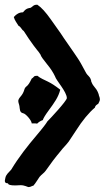

<svg xmlns="http://www.w3.org/2000/svg" viewBox="-20 -759 434 795"><path d="M0 -10.7C0 -5.9 2 -2.9 4.9 -1C9.8 -1 12.7 0 13.7 1C13.7 5.9 23.4 8.8 43 8.8L65.4 7.8C82 7.8 94.7 15.6 97.7 15.6C108.4 15.6 110.4 10.7 118.2 9.8C128.9 -2 134.8 -14.6 143.6 -26.4C152.3 -37.1 163.1 -43 168.9 -51.8C188.5 -80.1 209 -107.4 231.4 -133.8C242.2 -148.4 253.9 -158.2 264.6 -172.9C267.6 -176.8 277.3 -191.4 293 -215.8C321.3 -260.7 348.6 -293 373 -313.5C374 -321.3 379.9 -325.2 386.7 -329.1C389.6 -335.9 393.6 -340.8 393.6 -347.7C393.6 -356.4 388.7 -363.3 388.7 -368.2C385.7 -377 381.8 -386.7 373 -396.5C367.2 -403.3 362.3 -410.2 359.4 -418C356.4 -421.9 358.4 -426.8 355.5 -430.7C352.5 -441.4 341.8 -447.3 336.9 -456.1L318.4 -490.2C309.6 -506.8 298.8 -522.5 288.1 -538.1C268.6 -567.4 248 -594.7 230.5 -622.1L190.4 -678.7C168.9 -709 151.4 -728.5 134.8 -739.3H130.9C115.2 -739.3 113.3 -725.6 100.6 -725.6C84 -721.7 82 -714.8 75.2 -708C60.5 -708 47.9 -701.2 37.1 -688.5C41 -673.8 49.8 -664.1 56.6 -652.3C67.4 -647.5 69.3 -635.7 78.1 -630.9C85 -620.1 91.8 -609.4 98.6 -599.6C132.8 -549.8 138.7 -547.9 147.5 -533.2C149.4 -525.4 159.2 -512.7 174.8 -493.2C190.4 -474.6 201.2 -457 208 -442.4C211.9 -426.8 256.8 -378.9 256.8 -352.5C254.9 -339.8 189.5 -269.5 175.8 -255.9C172.9 -250 159.2 -231.4 132.8 -200.2C93.8 -154.3 57.6 -108.4 26.4 -56.6C15.6 -43.9 4.9 -37.1 2 -21.5C1 -16.6 0 -12.7 0 -10.7ZM55.7 -340.8C55.7 -334 59.6 -326.2 60.5 -319.3C62.5 -307.6 60.5 -293 76.2 -290C86.9 -288.1 111.3 -259.8 111.3 -248H127L133.8 -247.1C140.6 -253.9 148.4 -258.8 157.2 -261.7C159.2 -268.6 167 -282.2 181.6 -301.8C205.1 -334 221.7 -356.4 229.5 -387.7C205.1 -406.2 194.3 -413.1 178.7 -420.9C163.1 -428.7 147.5 -434.6 134.8 -445.3C117.2 -445.3 123 -440.4 111.3 -433.6C103.5 -417 96.7 -406.2 89.8 -401.4C85 -397.5 82 -393.6 80.1 -385.7C77.1 -376 72.3 -367.2 64.5 -358.4C58.6 -351.6 55.7 -345.7 55.7 -340.8Z"/></svg>

Font: Caesar Dressing Cyrillic
Style: Regular
Weight: 400
Designer: Dathan Boardman
Foundry: Open Window
Version: Version 1.00;July 2, 2020;FontCreator 13.0.0.2642 64-bit